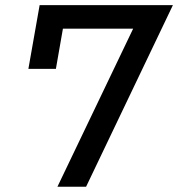

<svg xmlns="http://www.w3.org/2000/svg" viewBox="-20 -713 680 733"><path d="M199.2 0 488.3 -603.5H220.2L193.4 -450.2H88.4L131.3 -693.4H640.1L308.6 0Z"/></svg>

Font: Cascadia Code NF
Style: Italic
Weight: 400
Italic angle: -10°
Monospace: yes
Designer: Aaron Bell
Foundry: Saja Typeworks
Version: Version 2404.023; ttfautohint (v1.8.4)